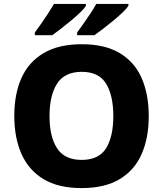

<svg xmlns="http://www.w3.org/2000/svg" viewBox="-20 -951 834 981"><path d="M740 -358Q740 -247 704 -164.5Q668 -82 592 -36Q516 10 397 10Q278 10 202 -36Q126 -82 89.5 -165Q53 -248 53 -359Q53 -470 89.5 -552Q126 -634 202.5 -679.5Q279 -725 398 -725Q516 -725 592 -679.5Q668 -634 704 -551.5Q740 -469 740 -358ZM233 -358Q233 -253 271.5 -193.5Q310 -134 397 -134Q485 -134 522 -193.5Q559 -253 559 -358Q559 -463 522 -523.5Q485 -584 398 -584Q310 -584 271.5 -523.5Q233 -463 233 -358ZM636 -921Q628 -908 607 -888Q586 -868 559.5 -846Q533 -824 507 -804Q481 -784 462 -771H374V-785Q388 -804 406 -829.5Q424 -855 442 -882Q460 -909 472 -931H636ZM419 -921Q411 -908 390.5 -888Q370 -868 343.5 -846Q317 -824 291 -804Q265 -784 247 -771H158V-785Q172 -804 190 -829.5Q208 -855 225.5 -882Q243 -909 256 -931H419Z"/></svg>

Font: Noto Sans Lao Looped ExtraBold
Style: Regular
Weight: 800
Designer: Mark Frömberg, Ben Mitchell
Foundry: The Fontpad Ltd
Version: Version 1.002; ttfautohint (v1.8.4.7-5d5b)